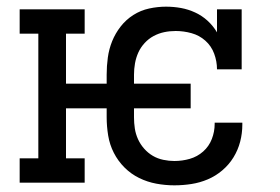

<svg xmlns="http://www.w3.org/2000/svg" viewBox="-20 -548 840 576"><path d="M503 8Q476 8 449 3Q422 -2 397.5 -14Q373 -26 353.5 -45.5Q334 -65 321.5 -89.5Q309 -114 304.5 -141.5Q300 -169 300 -196V-223H178V-73H234V0H39V-73H95V-447H39V-520H234V-447H178V-297H300V-324Q300 -350 303.5 -375.5Q307 -401 316.5 -424.5Q326 -448 342 -468.5Q358 -489 380 -503Q402 -517 427.5 -522.5Q453 -528 478 -528Q501 -528 523 -524Q545 -520 565.5 -510.5Q586 -501 602.5 -486Q619 -471 631 -451V-520H705V-340H631Q631 -364 622.5 -387Q614 -410 596 -426Q578 -442 554.5 -448.5Q531 -455 507 -455Q489 -455 472.5 -451.5Q456 -448 441 -440Q426 -432 414 -419Q402 -406 395 -390.5Q388 -375 385 -358Q382 -341 382 -324V-297H552V-223H382V-196Q382 -179 384.5 -162.5Q387 -146 394 -130.5Q401 -115 412.5 -102Q424 -89 438.5 -80.5Q453 -72 470 -68.5Q487 -65 503 -65Q527 -65 549.5 -71.5Q572 -78 589.5 -93.5Q607 -109 615.5 -131Q624 -153 624 -176V-180H707V-174Q707 -148 700.5 -123Q694 -98 680.5 -76Q667 -54 647 -37Q627 -20 603.5 -10Q580 0 554.5 4Q529 8 503 8Z"/></svg>

Font: Iosevka Etoile
Style: Regular
Weight: 400
Designer: Belleve Invis
Foundry: Belleve Invis
Version: Version 33.2.4